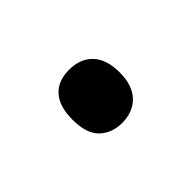

<svg xmlns="http://www.w3.org/2000/svg" viewBox="-36 -221 338 338"><g transform="rotate(-45 133.0 -52.0)"><path d="M74.2 -51.8Q74.2 -84.5 89.1 -101.3Q104 -118.2 131.8 -118.2Q160.2 -118.2 176 -101.3Q191.9 -84.5 191.9 -51.8Q191.9 -20 175.8 -2.9Q159.7 14.2 131.8 14.2Q106.9 14.2 90.6 -1.2Q74.2 -16.6 74.2 -51.8Z"/></g></svg>

Font: f0_46825 
Style: Regular
Weight: 400
Foundry: Ascender Corporation
Version: Version 1.10